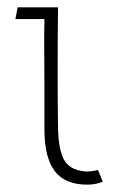

<svg xmlns="http://www.w3.org/2000/svg" viewBox="-20 -490 320 523"><path d="M101 -138V-264Q101 -310 100.5 -352.5Q100 -395 101 -438H22L28 -470H138Q136 -283 138 -149Q138 -90 152.5 -58.5Q167 -27 212 -23Q227 -22 247 -27L260 5Q240 13 218 13Q157 13 129 -24Q101 -61 101 -138Z"/></svg>

Font: Kreadon
Style: Regular
Weight: 400
Designer: kohakuno
Foundry: StudioGnu
Version: Version 1.000;Glyphs 3.1.2 (3151)